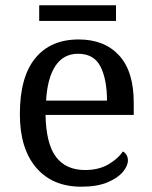

<svg xmlns="http://www.w3.org/2000/svg" viewBox="-20 -695 575 725"><path d="M287 10Q178 10 116.5 -62Q55 -134 55 -264Q55 -404 113 -475Q171 -546 277 -546Q374 -546 429.5 -486Q485 -426 485 -307V-261H152Q154 -152 191.5 -102.5Q229 -53 301 -53Q353 -53 389.5 -74.5Q426 -96 444 -123Q451 -120 457 -111Q463 -102 463 -89Q463 -69 444 -46Q425 -23 386 -6.5Q347 10 287 10ZM384 -315Q384 -395 359.5 -443.5Q335 -492 275 -492Q220 -492 189.5 -446.5Q159 -401 154 -315ZM128 -616V-675H418V-616Z"/></svg>

Font: Noto Serif Grantha
Style: Regular
Weight: 400
Designer: Monotype Design Team
Foundry: Monotype Imaging Inc.
Version: Version 2.004; ttfautohint (v1.8.4.7-5d5b)